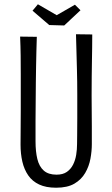

<svg xmlns="http://www.w3.org/2000/svg" viewBox="-20 -867 525 897"><path d="M242 10Q195 10 163 -5Q131 -20 112 -47.5Q93 -75 84.5 -111.5Q76 -148 76 -191Q76 -226 76.5 -269Q77 -312 77 -355Q77 -398 77 -432Q77 -477 77 -520Q77 -563 76.5 -606.5Q76 -650 74 -696L152 -695Q151 -662 150 -625.5Q149 -589 148.5 -553Q148 -517 147.5 -484.5Q147 -452 147 -426Q147 -397 146.5 -365Q146 -333 146 -302.5Q146 -272 146 -247Q146 -222 146 -207Q146 -159 154.5 -124Q163 -89 184.5 -70Q206 -51 244 -51Q274 -51 292.5 -64Q311 -77 321.5 -98Q332 -119 336 -144Q340 -169 340 -194Q340 -204 340.5 -235.5Q341 -267 341 -315Q341 -363 341 -424Q341 -488 339.5 -540.5Q338 -593 337 -634.5Q336 -676 335 -707L411 -706Q411 -673 410.5 -642.5Q410 -612 409.5 -580Q409 -548 408.5 -510Q408 -472 408 -422Q409 -337 409 -276.5Q409 -216 409 -193Q409 -161 402.5 -125.5Q396 -90 378 -59Q360 -28 327.5 -9Q295 10 242 10ZM280 -748 210 -750 132 -817 157 -847 245 -796 330 -845 356 -819Z"/></svg>

Font: Truculenta
Style: Regular
Weight: 400
Designer: Ivan Castro, Eva Sanz & Omnibus-Type Team
Foundry: Omnibus-Type
Version: Version 1.002